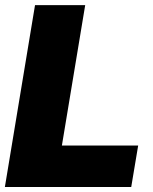

<svg xmlns="http://www.w3.org/2000/svg" viewBox="-21 -748 612 768"><path d="M-1.5 0 119.1 -727.5H319.8L226.6 -166H531.7L503.9 0Z"/></svg>

Font: Inter 24pt Black
Style: Italic
Weight: 900
Italic angle: -9.3988°
Designer: Rasmus Andersson
Foundry: rsms
Version: Version 4.001;git-66647c0bb